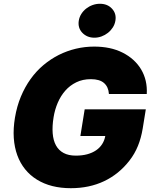

<svg xmlns="http://www.w3.org/2000/svg" viewBox="-20 -983 813 1013"><path d="M58.9 -362.2Q68.9 -422.2 90.2 -473.4Q111.5 -524.5 141.5 -566.2Q171.5 -608 209.3 -639.7Q247.2 -671.5 290.3 -693.2Q333.5 -714.8 380.5 -726Q427.6 -737.2 476.6 -737.2Q519.5 -737.2 557 -729.4Q594.5 -721.6 626.8 -705.3Q658.7 -689.3 683.4 -666.9Q708.1 -644.5 724.6 -616.8Q741.1 -589.1 748.8 -556.5Q756.4 -523.8 754.3 -487.2H554.7Q552.2 -524.5 528.9 -544.9Q505.7 -565.3 459.5 -565.3Q416.2 -565.3 382.5 -548.8Q348.7 -532.3 324.4 -504.6Q300.1 -476.9 284.6 -440.7Q269.2 -404.5 262.8 -365.1Q255 -317.1 258 -279.5Q261 -241.8 275.4 -215.7Q289.8 -189.6 315.7 -175.8Q341.6 -161.9 380 -161.9Q413.7 -161.9 440.5 -169.2Q467.3 -176.5 487 -190Q506.7 -203.5 519 -222.7Q531.2 -241.8 535.5 -265.6H404.1L426.8 -406.2H749.3L733 -305.4Q724.8 -255 707.7 -213.1Q690.7 -171.2 663 -135.7Q607.6 -64.3 529.5 -27.2Q451.3 9.9 353.7 9.9Q247.9 9.9 175.1 -35.2Q138.8 -57.5 112.6 -90Q86.3 -122.5 71.2 -164.1Q56.1 -205.6 52.7 -255.3Q49.4 -305 58.9 -362.2ZM395.6 -873.6Q398.8 -893.5 409.3 -909.8Q419.7 -926.1 435 -938Q450.3 -949.9 468.9 -956.5Q487.6 -963.1 507.1 -963.1Q547.2 -963.1 571 -937.1Q595.2 -910.9 588.8 -873.6Q585.6 -854 574.9 -837.7Q564.3 -821.4 549.2 -809.5Q534.1 -797.6 515.6 -790.8Q497.2 -784.1 478 -784.1Q438.9 -784.1 413.7 -810.7Q389.9 -836.3 395.6 -873.6Z"/></svg>

Font: Inter P Black
Style: Italic
Weight: 900
Italic angle: -9.40001°
Designer: Rasmus Andersson
Foundry: rsms
Version: Version 3.018;git-588b23468